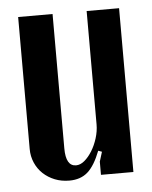

<svg xmlns="http://www.w3.org/2000/svg" viewBox="-43 -532 457 578"><g transform="rotate(-5 185.5 -243.0)"><path d="M238 -73Q221 -29 199.5 -10Q178 9 144 9Q120 9 100 1Q80 -7 65 -21Q50 -35 41.5 -54.5Q33 -74 33 -96V-495H137V-89Q137 -35 168 -35Q181 -35 193.5 -45.5Q206 -56 216.5 -73Q227 -90 233.5 -111Q240 -132 240 -152V-495H338V0H240V-40L249 -69Z"/></g></svg>

Font: Moniqa Paragraph
Style: Bold
Weight: 700
Designer: Rajesh Rajput
Foundry: Rajesh Rajput
Version: Version 1.000